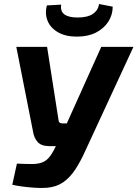

<svg xmlns="http://www.w3.org/2000/svg" viewBox="-20 -923 683 954"><path d="M643 -690 405 -176Q380 -120 353.5 -80Q327 -40 293.5 -17Q260 6 213 10Q187 12 155 10Q123 8 92.5 4Q62 0 41 -5L64 -110Q109 -108 137.5 -108Q166 -108 185.5 -114.5Q205 -121 219 -135.5Q233 -150 247 -176L283 -247L308 -301L483 -690ZM214 -690 271 -325Q273 -310 288 -310H331L353 -197H224Q186 -197 167.5 -217Q149 -237 144 -270L61 -690ZM472 -903 540 -890Q540 -849 518 -815Q496 -781 456.5 -761Q417 -741 362 -741Q306 -741 268.5 -762.5Q231 -784 216.5 -819.5Q202 -855 213 -896L284 -900Q279 -867 300 -851.5Q321 -836 366 -836Q415 -836 441.5 -854Q468 -872 472 -903Z"/></svg>

Font: Exo 2
Style: Bold Italic
Weight: 700
Italic angle: -8°
Designer: Natanael Gama
Foundry: Natanael Gama
Version: Version 2.010